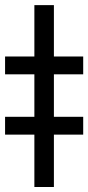

<svg xmlns="http://www.w3.org/2000/svg" viewBox="-73 -748 352 768"><path d="M142.6 -727.5V0H64.5V-727.5ZM-52.7 -450.7V-522H259.8V-450.7ZM-52.7 -209.5V-280.8H259.8V-209.5Z"/></svg>

Font: Inter Display
Style: Regular
Weight: 400
Designer: Rasmus Andersson
Foundry: rsms
Version: Version 4.000;git-37864ae